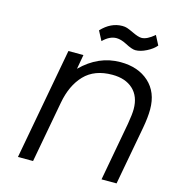

<svg xmlns="http://www.w3.org/2000/svg" viewBox="-108 -819 827 910"><g transform="rotate(15 305.0 -364.0)"><path d="M303.2 -632.8 278.8 -679.2Q324.7 -728 380.9 -728Q394 -728 404.5 -724.6Q415 -721.2 437 -710.9Q466.3 -696.8 481.9 -696.8Q509.3 -696.8 544.9 -728L568.8 -682.1Q552.7 -662.6 523.2 -647.7Q493.7 -632.8 469.2 -632.8Q452.1 -632.8 418 -650.9Q390.6 -665 369.1 -665Q335.4 -665 303.2 -632.8ZM63 0 164.1 -546.9H237.8L225.1 -476.1Q309.1 -560.1 417 -560.1Q503.9 -560.1 556.9 -512Q609.9 -463.9 609.9 -379.9Q609.9 -340.3 600.1 -287.1L546.9 0H473.1L525.9 -287.1Q534.2 -335.9 534.2 -360.8Q534.2 -423.3 496.8 -457.8Q459.5 -492.2 395 -492.2Q307.6 -492.2 258.3 -440.7Q209 -389.2 192.9 -300.8L137.2 0Z"/></g></svg>

Font: Involve
Style: Italic
Weight: 400
Italic angle: -10.5°
Designer: Stefan Peev
Foundry: Context Ltd.
Version: Version 1.001